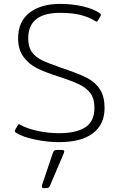

<svg xmlns="http://www.w3.org/2000/svg" viewBox="-20 -715 612 986"><path d="M63 -33Q57 -37 56 -40Q55 -43 58 -49L71 -71Q74 -77 78 -77Q80 -77 85 -74Q117 -55 172.5 -43Q228 -31 283 -31Q372 -31 418.5 -61.5Q465 -92 465 -161Q465 -208 445 -235.5Q425 -263 387 -281.5Q349 -300 274 -324Q212 -344 170.5 -364.5Q129 -385 101 -422.5Q73 -460 73 -518Q73 -605 132 -650Q191 -695 288 -695Q352 -695 406.5 -682Q461 -669 491 -648Q497 -644 498 -641Q499 -638 496 -632L483 -610Q480 -604 476 -604Q473 -604 469 -607Q437 -627 394.5 -638Q352 -649 288 -649Q125 -649 125 -518Q125 -474 143.5 -448Q162 -422 195 -406Q228 -390 297 -366Q305 -364 321 -358Q393 -333 432 -312Q471 -291 494 -255Q517 -219 517 -160Q517 -76 457 -30.5Q397 15 283 15Q227 15 163.5 2.5Q100 -10 63 -33ZM195 243Q195 238 196 235L252 69Q255 61 259.5 58Q264 55 274 55H298Q310 55 310 63L308 71L236 240Q233 246 228.5 248.5Q224 251 216 251H204Q195 251 195 243Z"/></svg>

Font: Mitr ExtraLight
Style: Regular
Weight: 250
Designer: Thanarat Vachiruckul
Foundry: Cadson Demak Co.,Ltd.
Version: Version 1.000